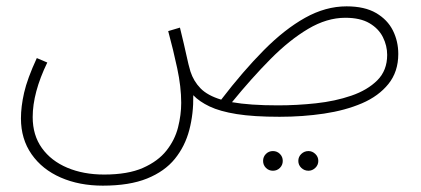

<svg xmlns="http://www.w3.org/2000/svg" viewBox="-20 -355 1328 605"><path d="M304 230Q230 230 171.5 204.5Q113 179 79.5 131Q46 83 46 18Q46 -19 56 -63Q66 -107 96 -172L129 -158Q83 -63 83 14Q83 71 112 111.5Q141 152 192 173.5Q243 195 308 195Q383 195 430.5 174Q478 153 504.5 119.5Q531 86 541 46.5Q551 7 551 -31Q551 -81 538.5 -139.5Q526 -198 510 -257L547 -268Q561 -211 567.5 -180.5Q574 -150 580 -130Q590 -99 612 -76.5Q634 -54 677 -41Q746 -131 811.5 -197Q877 -263 941.5 -299Q1006 -335 1072 -335Q1129 -335 1165 -314Q1201 -293 1218 -259Q1235 -225 1235 -185Q1235 -129 1204 -90.5Q1173 -52 1120.5 -29.5Q1068 -7 1001 3Q934 13 861 13Q779 13 726 4.5Q673 -4 640.5 -19.5Q608 -35 589 -55Q590 3 576.5 54.5Q563 106 531 145.5Q499 185 443.5 207.5Q388 230 304 230ZM1068 -299Q1010 -299 951 -264Q892 -229 832.5 -169Q773 -109 711 -33Q767 -23 856 -23Q915 -23 975.5 -29.5Q1036 -36 1087 -53.5Q1138 -71 1169 -102Q1200 -133 1200 -182Q1200 -211 1186.5 -238Q1173 -265 1144 -282Q1115 -299 1068 -299ZM952 183Q939 183 929.5 174Q920 165 920 152Q920 139 929.5 130Q939 121 952 121Q964 121 973.5 130Q983 139 983 152Q983 165 973.5 174Q964 183 952 183ZM840 183Q827 183 818 174Q809 165 809 152Q809 139 818 130Q827 121 840 121Q853 121 862 130Q871 139 871 152Q871 165 862 174Q853 183 840 183Z"/></svg>

Font: Noto Sans Arabic UI XLt
Style: Regular
Weight: 200
Designer: Monotype Design Team, Nadine Chahine and Nizar Qandah
Foundry: Monotype Imaging Inc.
Version: Version 2.010; ttfautohint (v1.8.4.7-5d5b)